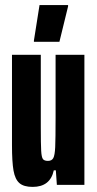

<svg xmlns="http://www.w3.org/2000/svg" viewBox="-20 -725 380 753"><path d="M27 -156V-510H140V-227Q140 -159 141.5 -133.5Q143 -108 148.5 -101Q154 -94 168 -94Q183 -94 189 -105Q195 -116 196.5 -148Q198 -180 198 -264V-510H311V0H203L199 -57H191Q177 8 108 8Q73 8 56 -7Q39 -22 33 -56Q27 -90 27 -156ZM113 -561V-566L135 -705H247V-700L213 -561Z"/></svg>

Font: Saira Ultra Condensed ExtraBold
Style: Regular
Weight: 800
Width: 1
Designer: Hector Gatti with collaboration of the Omnibus-Type team
Foundry: Omnibus-Type
Version: Version 1.001; ttfautohint (v1.8)